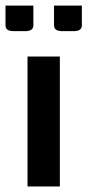

<svg xmlns="http://www.w3.org/2000/svg" viewBox="-32 -670 314 690"><path d="M66.9 0V-466.8H183.1V0ZM-12.2 -649.9H87.9V-579.1Q87.9 -558.1 59.1 -558.1H16.1Q-12.2 -558.1 -12.2 -579.1ZM162.1 -649.9H262.2V-579.1Q262.2 -558.1 233.9 -558.1H190.9Q162.1 -558.1 162.1 -579.1Z"/></svg>

Font: Resagokr
Style: Bold
Weight: 600
Designer: gluk
Foundry: gluk
Version: Version 0.95